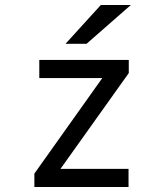

<svg xmlns="http://www.w3.org/2000/svg" viewBox="-20 -752 656 772"><path d="M118.2 0V-54L391.2 -438H138V-511H497.8V-458.2L223.2 -73H496.8V0ZM243.5 -576 385.5 -732H506.2L328.2 -576Z"/></svg>

Font: Overpass Mono Light
Style: Regular
Weight: 300
Monospace: yes
Designer: Delve Withrington, Dave Bailey
Foundry: Delve Fonts LLC
Version: Version 4.000